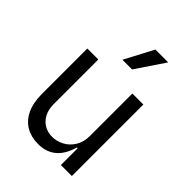

<svg xmlns="http://www.w3.org/2000/svg" viewBox="-229 -915 1036 1036"><g transform="rotate(45 288.5 -397.0)"><path d="M74.6 -198.9V-545.5H158.4V-204.5Q158.4 -165.5 173.5 -135.8Q188.6 -106.2 215.7 -90Q242.9 -73.9 277.7 -73.9Q310.7 -73.9 343.2 -90.6Q375.7 -107.2 397 -141Q418.3 -174.7 418.3 -223V-545.5H502.1V0H418.3V-127.8H412.6Q393.1 -60 352.8 -26.5Q312.5 7.1 250.7 7.1Q198.5 7.1 158.7 -15.8Q119 -38.7 96.8 -84.9Q74.6 -131 74.6 -198.9ZM325.3 -636.4H251.4L338.1 -801.1H436.1Z"/></g></svg>

Font: Riot Sans
Style: Regular
Weight: 400
Designer: Rasmus Andersson
Foundry: rsms
Version: Version 4.001